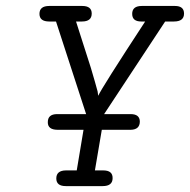

<svg xmlns="http://www.w3.org/2000/svg" viewBox="-20 -631 644 651"><path d="M113.8 -584Q113.8 -610.8 147 -610.8H258.8Q291 -610.8 291 -585Q291 -558.1 257.8 -558.1H237.8L288.1 -400.9L301.8 -354L311 -320.8L313 -306.2Q324.2 -332 472.2 -558.1H459Q428.2 -558.1 428.2 -584Q428.2 -610.8 460.9 -610.8H573.2Q604 -610.8 604 -585Q604 -558.1 569.8 -558.1H540L333 -244.1H422.9Q453.6 -244.1 454.1 -219.2Q454.1 -191.4 422.9 -190.9H325.2L301.8 -53.2H330.1Q362.3 -53.2 361.8 -26.9Q361.8 0 328.1 0H203.1Q170.9 0 170.9 -25.9Q170.9 -52.7 203.1 -53.2H240.2L263.2 -190.9H175.8Q141.6 -190.9 142.1 -216.8Q142.1 -243.7 172.9 -244.1H272L169.9 -558.1H147Q113.8 -558.1 113.8 -584Z"/></svg>

Font: CMU Typewriter Text
Style: LightOblique
Weight: 200
Italic angle: -9.46001°
Version: Version 0.7.0